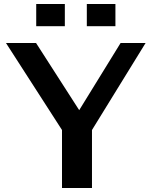

<svg xmlns="http://www.w3.org/2000/svg" viewBox="-20 -940 757 960"><path d="M557.1 -809.1H414.1V-919.9H557.1ZM304.2 -809.1H161.1V-919.9H304.2ZM439.9 0H290V-290L9.8 -725.1H160.2L376 -389.2L583 -725.1H708L439.9 -290Z"/></svg>

Font: Aurulent Sans
Style: Bold
Weight: 700
Version: Version 2007.05.04